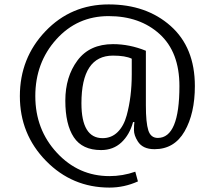

<svg xmlns="http://www.w3.org/2000/svg" viewBox="-20 -675 973 870"><path d="M476 175Q307 175 188.5 54Q70 -67 70 -239.5Q70 -412 186 -533.5Q302 -655 472.5 -655Q643 -655 753 -557.5Q863 -460 863 -285Q863 -161 816.5 -80Q770 1 680 1Q626 1 604 -35Q587 -62 587 -85.5Q587 -109 589 -122H583Q567 -64 530 -29.5Q493 5 438 5Q353 5 314.5 -53Q276 -111 276 -219Q276 -327 331 -401Q386 -475 492 -475Q530 -475 567 -467.5Q604 -460 641 -445V-198Q641 -119 652 -84.5Q663 -50 695 -50Q793 -50 793 -285Q793 -439 703.5 -520.5Q614 -602 472 -602Q330 -602 235 -496.5Q140 -391 140 -239.5Q140 -88 238 17.5Q336 123 476 123Q536 123 593 103L605 147Q543 175 476 175ZM577 -338V-409Q548 -423 492 -423Q349 -423 349 -207Q349 -49 445 -49Q485 -49 513 -76.5Q541 -104 554 -152Q577 -236 577 -338Z"/></svg>

Font: Ruluko
Style: Regular
Weight: 400
Designer: Ana Sanfelippo, Angelica Diaz, Meme Hernandez
Foundry: Ana Sanfelippo, Angelica Diaz y Meme Hernandez
Version: Version 1.001